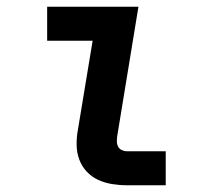

<svg xmlns="http://www.w3.org/2000/svg" viewBox="-20 -550 640 570"><path d="M357 0Q335 0 313 -3.5Q291 -7 271.5 -16Q252 -25 237.5 -40.5Q223 -56 215.5 -76Q208 -96 207.5 -118.5Q207 -141 211 -163L255 -429H120V-530H391L328 -146Q327 -138 327 -130Q327 -122 330.5 -115Q334 -108 341.5 -104.5Q349 -101 357 -101H472V0Z"/></svg>

Font: Iosevka Curly Extended Oblique
Style: Bold
Weight: 700
Width: 7
Italic angle: -9°
Monospace: yes
Designer: Belleve Invis
Foundry: Belleve Invis
Version: Version 11.1.0; ttfautohint (v1.8.3)